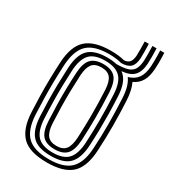

<svg xmlns="http://www.w3.org/2000/svg" viewBox="-181 -819 816 920"><g transform="rotate(30 227.0 -359.5)"><path d="M227.2 8.8Q131.2 8.8 89.8 -32Q48.2 -72.8 43.5 -162Q41.2 -208.8 40.2 -253.2Q39.2 -297.8 40.1 -343.2Q41 -388.8 43.5 -438.5Q48.5 -530.8 92 -569.8Q135.5 -608.8 227.2 -608.8Q271 -608.8 302.8 -600.2Q323.2 -601.8 332.8 -613.2Q342.2 -624.8 344 -648Q344.8 -661 344.6 -684.5Q344.5 -708 343.8 -728H366.5Q367.5 -708.2 367.5 -685Q367.5 -661.8 367 -647.8Q364.8 -612.5 348.4 -597.4Q332 -582.2 297 -582Q268.2 -590.5 227.2 -590.5Q145.5 -590.5 108.2 -554.9Q71 -519.2 66.2 -437Q63.5 -383.8 62.9 -338.6Q62.2 -293.5 63.2 -251.1Q64.2 -208.8 66.2 -163.2Q70.5 -82.2 107.2 -45.9Q144 -9.5 227.2 -9.5Q309 -9.5 345.9 -45.6Q382.8 -81.8 387.2 -163.2Q391.2 -232.8 391.1 -297.9Q391 -363 387.2 -437Q385.8 -470.8 378.8 -496.2Q371.8 -521.8 358.5 -540Q393.2 -549.8 410 -574Q426.8 -598.2 429.5 -640.2Q430.2 -651.8 430.5 -668.4Q430.8 -685 430.4 -701.2Q430 -717.5 429.5 -728H452.2Q453 -717.8 453.2 -701.4Q453.5 -685 453.4 -668Q453.2 -651 452.2 -638.8Q449.8 -597.2 434.9 -570.9Q420 -544.5 390 -531Q407.5 -494.5 410.2 -438.2Q413.8 -368 414 -300.5Q414.2 -233 410.2 -162Q405 -69.5 361.9 -30.4Q318.8 8.8 227.2 8.8ZM227.2 -46.2Q285.2 -46.2 311.6 -74.1Q338 -102 341.8 -166.8Q345.2 -232 345.4 -295.1Q345.5 -358.2 341.8 -434Q338.5 -499.2 311.4 -526.5Q284.2 -553.8 227.2 -553.8Q167.2 -553.8 141.4 -525Q115.5 -496.2 112 -433.8Q109.8 -389.2 108.9 -346.5Q108 -303.8 108.8 -259.5Q109.5 -215.2 112 -165.8Q115.5 -102 142.1 -74.1Q168.8 -46.2 227.2 -46.2ZM227.2 -64.5Q180.8 -64.5 159.2 -88.2Q137.8 -112 135 -166.5Q132.8 -214 131.8 -257Q130.8 -300 131.6 -343.1Q132.5 -386.2 135 -433Q138 -488.8 159.9 -512.1Q181.8 -535.5 227.2 -535.5Q273.5 -535.5 294.8 -511.8Q316 -488 318.8 -433.2Q322.5 -356.8 322.4 -294.1Q322.2 -231.5 318.8 -167.5Q315.8 -112.5 294.5 -88.5Q273.2 -64.5 227.2 -64.5ZM227.2 -83Q261.8 -83 277.6 -103Q293.5 -123 296 -168.5Q299 -231.5 299.4 -292.5Q299.8 -353.5 296 -432.2Q293.8 -476.8 278 -496.9Q262.2 -517 227.2 -517Q191.2 -517 175.8 -496.4Q160.2 -475.8 157.8 -432Q155.5 -383.8 154.6 -341.8Q153.8 -299.8 154.6 -257.8Q155.5 -215.8 157.8 -167.5Q160.2 -123.5 176.1 -103.2Q192 -83 227.2 -83ZM227.2 -28Q155 -28 124 -60.8Q93 -93.5 89 -165Q86.8 -212 85.9 -255.4Q85 -298.8 85.9 -342.8Q86.8 -386.8 89.2 -435.8Q93.2 -509.5 125.6 -540.8Q158 -572 227.2 -572Q257 -572 279.5 -566.5Q319 -566.5 341.9 -573.6Q364.8 -580.8 375 -598.4Q385.2 -616 387 -647.8Q387.8 -662.5 387.6 -685.8Q387.5 -709 386.5 -728H409.5Q410.5 -707.2 410.5 -681.5Q410.5 -655.8 409.5 -641.5Q406.5 -596.8 385.4 -574.9Q364.2 -553 318.5 -549.2Q340.5 -533.2 351.5 -505.5Q362.5 -477.8 364.5 -436.2Q367 -386.2 367.8 -342.2Q368.5 -298.2 367.8 -255.2Q367 -212.2 364.5 -164.5Q360.5 -92.8 329.1 -60.4Q297.8 -28 227.2 -28Z"/></g></svg>

Font: Big Shoulders Inline Text Thin
Style: Bold
Weight: 700
Version: Version 2.002